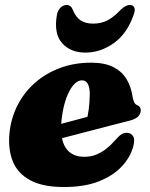

<svg xmlns="http://www.w3.org/2000/svg" viewBox="-20 -737 602 772"><path d="M118.5 -210.5Q118.5 -210.5 135.2 -215Q152 -219.5 178.8 -226.5Q205.5 -233.5 236.2 -241.8Q267 -250 296.5 -257.8Q326 -265.5 347 -271.5L327 -249.5Q333 -269.5 336.8 -297.2Q340.5 -325 341 -359Q341 -385 333.2 -399.5Q325.5 -414 309.5 -414Q296 -414 283 -402.8Q270 -391.5 258.8 -370.2Q247.5 -349 239.2 -318.8Q231 -288.5 227 -250Q220.5 -179.5 244 -143Q267.5 -106.5 319 -106.5Q344.5 -106.5 366 -115Q387.5 -123.5 406.5 -138.2Q425.5 -153 442 -172Q458 -190.5 468.5 -197Q479 -203.5 491.5 -203Q506 -202.5 514.8 -189.8Q523.5 -177 516 -149Q505 -106.5 470.8 -69Q436.5 -31.5 378.5 -8.2Q320.5 15 236.5 15Q153.5 15 103 -11.5Q52.5 -38 32.2 -86.5Q12 -135 18 -201Q24 -261.5 50.2 -313.2Q76.5 -365 120 -403.5Q163.5 -442 221 -463.5Q278.5 -485 346.5 -485Q401.5 -485 436.2 -467Q471 -449 489.2 -418.2Q507.5 -387.5 513 -348Q515 -336.5 519 -327.2Q523 -318 530 -315Q537.5 -312 541.8 -307Q546 -302 546 -293Q546 -280.5 536.2 -269.5Q526.5 -258.5 500 -251.5Q476 -245.5 439.2 -236Q402.5 -226.5 360 -215.5Q317.5 -204.5 275.8 -193.5Q234 -182.5 199.5 -173.8Q165 -165 144.2 -159.5Q123.5 -154 123.5 -154ZM354.5 -642Q387.5 -642 413.2 -655.8Q439 -669.5 464.5 -697Q485.5 -717 501.5 -717Q516 -717 520.2 -706.2Q524.5 -695.5 517.5 -678Q491.5 -602 437.8 -563.8Q384 -525.5 323.5 -525.5Q263.5 -525.5 229.5 -563.8Q195.5 -602 209 -678Q212.5 -695.5 223.2 -706.2Q234 -717 248 -717Q265.5 -717 273 -697Q284.5 -668 304.2 -655Q324 -642 354.5 -642Z"/></svg>

Font: Fraunces
Style: Italic
Weight: 900
Italic angle: -16°
Version: Version 1.000;[0bf87f6ff]